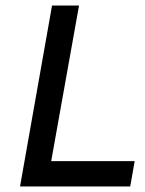

<svg xmlns="http://www.w3.org/2000/svg" viewBox="-20 -670 520 690"><path d="M448 0H52L167 -650H264L164 -91H464Z"/></svg>

Font: Overused Grotesk Medium
Style: Italic
Weight: 500
Italic angle: -10°
Version: Version 0.003